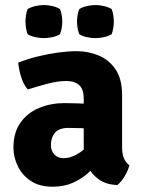

<svg xmlns="http://www.w3.org/2000/svg" viewBox="-20 -708 552 743"><path d="M32 -136.5Q32 -196 59.8 -234.2Q87.5 -272.5 132.5 -290.8Q177.5 -309 229 -309Q252.5 -309 287 -307.8Q321.5 -306.5 349 -301V-206Q326.5 -211 296 -212Q265.5 -213 244 -213Q209 -213 193 -194.5Q177 -176 177 -146.5Q177 -125 190 -110.5Q203 -96 226 -96Q257 -96 289.5 -118Q322 -140 344 -179.5L365 -83Q345.5 -60 320.2 -37.8Q295 -15.5 261.5 -0.5Q228 14.5 183.5 14.5Q132 14.5 98.5 -8.2Q65 -31 48.5 -65.8Q32 -100.5 32 -136.5ZM480.5 -68.5Q476 -48.5 462.2 -25.8Q448.5 -3 434 8Q391.5 6.5 364.2 -12.5Q337 -31.5 322.5 -58.8Q308 -86 304 -112.5V-327.5Q304 -361.5 287.2 -378Q270.5 -394.5 236 -394.5Q203 -394.5 164.8 -384.2Q126.5 -374 87.5 -362Q71.5 -380 62.2 -409Q53 -438 50.5 -465.5Q83.5 -479 123.8 -489Q164 -499 204 -504.5Q244 -510 276.5 -510Q321 -510 361.2 -493.5Q401.5 -477 427 -439.8Q452.5 -402.5 452.5 -340V-136.5Q452.5 -113.5 459 -96.8Q465.5 -80 480.5 -68.5ZM78.5 -624.5Q78.5 -634.5 80.5 -648.2Q82.5 -662 87 -673Q99.5 -680.5 116.8 -684.5Q134 -688.5 149.5 -688.5Q165.5 -688.5 182.8 -684.5Q200 -680.5 212 -673Q217 -662 219 -648.2Q221 -634.5 221 -624.5Q221 -614.5 219 -600.8Q217 -587 212 -575.5Q200 -568 182.8 -564.2Q165.5 -560.5 149.5 -560.5Q134 -560.5 116.8 -564.2Q99.5 -568 87 -575.5Q82.5 -587 80.5 -600.8Q78.5 -614.5 78.5 -624.5ZM278 -624.5Q278 -634.5 280 -648.2Q282 -662 287 -673Q299 -680.5 316.2 -684.5Q333.5 -688.5 349.5 -688.5Q365.5 -688.5 382.5 -684.5Q399.5 -680.5 412 -673Q416.5 -662 418.5 -648.2Q420.5 -634.5 420.5 -624.5Q420.5 -614.5 418.5 -600.8Q416.5 -587 412 -575.5Q399.5 -568 382.5 -564.2Q365.5 -560.5 349.5 -560.5Q333.5 -560.5 316.2 -564.2Q299 -568 287 -575.5Q282 -587 280 -600.8Q278 -614.5 278 -624.5Z"/></svg>

Font: Signika Negative Light
Style: Bold
Weight: 700
Version: Version 2.001